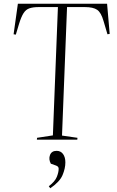

<svg xmlns="http://www.w3.org/2000/svg" viewBox="-20 -750 626 1031"><path d="M179 -10 264 -23 291 -712H188Q158 -712 138.5 -705.5Q119 -699 106.5 -679.5Q94 -660 82 -621L65 -564L53 -566L76 -730H555L569 -568L557 -566L536 -637Q523 -683 501.5 -697.5Q480 -712 436 -712H340L313 -22L396 -10L395 0H178ZM250 261 242 250Q275 225 285 200Q295 175 295 156Q295 144 281 139L253 129Q240 105 248.5 82.5Q257 60 284 60Q306 60 318.5 77Q331 94 331 122Q331 154 316 190Q301 226 250 261Z"/></svg>

Font: Literata 72pt ExtraLight
Style: Italic
Weight: 200
Italic angle: -2°
Designer: Latin by Veronika Burian and Jose Scaglione. Greek by Irene Vlachou. Cyrillic by Vera Evstafieva
Foundry: TypeTogether
Version: Version 3.002